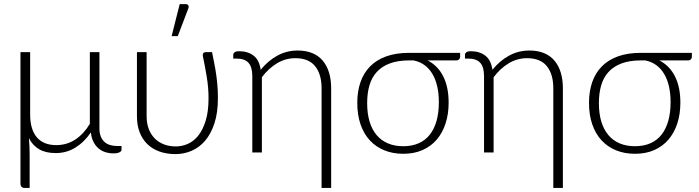

<svg xmlns="http://www.w3.org/2000/svg" viewBox="-20 -756 3465 952"><path d="M129.5 -497.5V-187Q129.5 -152 137.5 -124Q145.5 -96 161.5 -76.5Q177.5 -57 201.8 -46.8Q226 -36.5 259 -36.5Q311.5 -36.5 353.5 -64.2Q395.5 -92 425.5 -142V-497.5H473V-119Q473 -96.5 479.5 -80Q486 -63.5 497.5 -52.8Q509 -42 525.5 -37Q542 -32 561.5 -32H582.5V-12.5Q582.5 -6 572.2 -0.8Q562 4.5 542.5 4.5Q521.5 4.5 502.5 -1.5Q483.5 -7.5 468.5 -20.2Q453.5 -33 443.5 -52.5Q433.5 -72 430.5 -99.5Q397.5 -51 353.5 -24Q309.5 3 256.5 3Q206.5 3 174 -16Q141.5 -35 123.5 -71Q125.5 -49.5 126.2 -27.8Q127 -6 127 12V176H103Q93 176 87.2 170.5Q81.5 165 81.5 155V-497.5Z M659 0ZM707 -497.5V-179.5Q707 -144.5 717.5 -116.8Q728 -89 747 -69.8Q766 -50.5 792.8 -40.2Q819.5 -30 852.5 -30Q882 -30 911 -42.5Q940 -55 962.8 -83.2Q985.5 -111.5 999.8 -157.2Q1014 -203 1014 -269.5Q1014 -321 1005.2 -374.5Q996.5 -428 985.5 -479.5Q984.5 -489.5 989.2 -493.5Q994 -497.5 999.5 -497.5H1031.5Q1037.5 -466.5 1043 -439Q1048.5 -411.5 1052.2 -384.5Q1056 -357.5 1058.2 -329.5Q1060.5 -301.5 1060.5 -269.5Q1060.5 -197 1043.2 -144.5Q1026 -92 997 -58.2Q968 -24.5 930 -8.2Q892 8 850 8Q806 8 770.5 -4.8Q735 -17.5 710.2 -41.8Q685.5 -66 672.2 -100.8Q659 -135.5 659 -179.5V-497.5ZM831 -577 871 -735.5H901.5Q910 -735.5 913.8 -729.2Q917.5 -723 913.5 -713.5L861.5 -577Z M1622 176H1574.5V-318Q1574.5 -388 1542.5 -427.8Q1510.5 -467.5 1444.5 -467.5Q1395.5 -467.5 1353.5 -442.2Q1311.5 -417 1278.5 -373V0H1231V-378.5Q1231 -424 1212 -444.8Q1193 -465.5 1154 -465.5H1136.5V-485Q1136.5 -491.5 1143.2 -496.8Q1150 -502 1166 -502Q1209 -502 1237.5 -480Q1266 -458 1272.5 -410Q1307.5 -453.5 1354 -479.5Q1400.5 -505.5 1456.5 -505.5Q1497.5 -505.5 1528.8 -492.5Q1560 -479.5 1580.5 -455Q1601 -430.5 1611.5 -396Q1622 -361.5 1622 -318Z M2100 -456.5Q2151 -430.5 2177.8 -377.2Q2204.5 -324 2204.5 -247.5Q2204.5 -191 2189.5 -144.5Q2174.5 -98 2145.8 -64.2Q2117 -30.5 2075.2 -12Q2033.5 6.5 1979.5 6.5Q1928 6.5 1886 -10.5Q1844 -27.5 1814 -59.8Q1784 -92 1767.8 -139Q1751.5 -186 1751.5 -246Q1751.5 -302.5 1767.2 -348.2Q1783 -394 1814.8 -426.5Q1846.5 -459 1895 -476.5Q1943.5 -494 2009.5 -494H2261.5V-473.5Q2261.5 -468 2256.8 -462.2Q2252 -456.5 2242.5 -456.5ZM2156 -249.5Q2156 -292 2148 -327.2Q2140 -362.5 2124.2 -389.2Q2108.5 -416 2084.8 -433.2Q2061 -450.5 2030 -456.5H2009.5Q1952.5 -456.5 1912.8 -441.5Q1873 -426.5 1848 -399Q1823 -371.5 1811.8 -332.5Q1800.5 -293.5 1800.5 -245Q1800.5 -193 1812.5 -153.2Q1824.5 -113.5 1847.5 -86.2Q1870.5 -59 1903.8 -45Q1937 -31 1979 -31Q2023 -31 2056.2 -45.8Q2089.5 -60.5 2111.5 -88.8Q2133.5 -117 2144.8 -157.5Q2156 -198 2156 -249.5Z M2771 176H2723.5V-318Q2723.5 -388 2691.5 -427.8Q2659.5 -467.5 2593.5 -467.5Q2544.5 -467.5 2502.5 -442.2Q2460.5 -417 2427.5 -373V0H2380V-378.5Q2380 -424 2361 -444.8Q2342 -465.5 2303 -465.5H2285.5V-485Q2285.5 -491.5 2292.2 -496.8Q2299 -502 2315 -502Q2358 -502 2386.5 -480Q2415 -458 2421.5 -410Q2456.5 -453.5 2503 -479.5Q2549.5 -505.5 2605.5 -505.5Q2646.5 -505.5 2677.8 -492.5Q2709 -479.5 2729.5 -455Q2750 -430.5 2760.5 -396Q2771 -361.5 2771 -318Z M3249 -456.5Q3300 -430.5 3326.8 -377.2Q3353.5 -324 3353.5 -247.5Q3353.5 -191 3338.5 -144.5Q3323.5 -98 3294.8 -64.2Q3266 -30.5 3224.2 -12Q3182.5 6.5 3128.5 6.5Q3077 6.5 3035 -10.5Q2993 -27.5 2963 -59.8Q2933 -92 2916.8 -139Q2900.5 -186 2900.5 -246Q2900.5 -302.5 2916.2 -348.2Q2932 -394 2963.8 -426.5Q2995.5 -459 3044 -476.5Q3092.5 -494 3158.5 -494H3410.5V-473.5Q3410.5 -468 3405.8 -462.2Q3401 -456.5 3391.5 -456.5ZM3305 -249.5Q3305 -292 3297 -327.2Q3289 -362.5 3273.2 -389.2Q3257.5 -416 3233.8 -433.2Q3210 -450.5 3179 -456.5H3158.5Q3101.5 -456.5 3061.8 -441.5Q3022 -426.5 2997 -399Q2972 -371.5 2960.8 -332.5Q2949.5 -293.5 2949.5 -245Q2949.5 -193 2961.5 -153.2Q2973.5 -113.5 2996.5 -86.2Q3019.5 -59 3052.8 -45Q3086 -31 3128 -31Q3172 -31 3205.2 -45.8Q3238.5 -60.5 3260.5 -88.8Q3282.5 -117 3293.8 -157.5Q3305 -198 3305 -249.5Z"/></svg>

Font: Lato Light
Style: Regular
Weight: 300
Designer: Lukasz Dziedzic
Foundry: tyPoland Lukasz Dziedzic
Version: Version 2.007; 2014-02-27